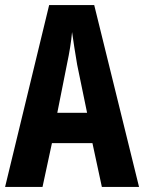

<svg xmlns="http://www.w3.org/2000/svg" viewBox="-20 -734 566 754"><path d="M380 0 343 -172H184L147 0H0L173 -714H350L526 0ZM283 -480Q271 -551 263 -608Q258 -552 243 -482L205 -291H322Z"/></svg>

Font: Noto Sans Thai ExtCond
Style: Bold
Weight: 700
Width: 2
Designer: Monotype Design Team
Foundry: Monotype Imaging Inc.
Version: Version 2.002; ttfautohint (v1.8.4.7-5d5b)